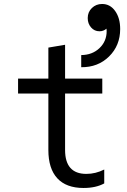

<svg xmlns="http://www.w3.org/2000/svg" viewBox="-20 -935 640 965"><path d="M307.1 -181.2Q307.1 -61 414.1 -61Q460.4 -61 503.9 -83V-13.2Q461.9 9.8 399.9 9.8Q313 9.8 268.1 -38.8Q223.1 -87.4 223.1 -181.2V-464.8H70.8V-540H223.1V-695.8L307.1 -710V-540H494.1V-464.8H307.1ZM388.2 -658.2Q443.8 -658.7 480 -693.1Q516.1 -727.5 516.1 -778.8Q516.1 -780.8 515.6 -784.9Q515.1 -789.1 515.1 -791Q500.5 -777.8 480 -777.8Q454.6 -777.8 437.7 -797.1Q420.9 -816.4 420.9 -844.2Q420.9 -874.5 441.9 -894.8Q462.9 -915 493.2 -915Q533.7 -915 558.8 -879.6Q584 -844.2 584 -789.1Q584 -706.1 528.1 -651.1Q472.2 -596.2 388.2 -597.2Z"/></svg>

Font: CommitMono
Style: Regular
Weight: 400
Monospace: yes
Designer: Eigil Nikolajsen
Foundry: Eigil Nikolajsen
Version: Version 1.143